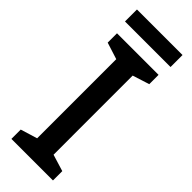

<svg xmlns="http://www.w3.org/2000/svg" viewBox="-281 -890 918 918"><g transform="rotate(45 178.0 -431.0)"><path d="M332 -862H24V-781H332ZM318 0V-63L233 -89V-624L318 -651V-714H37V-651L122 -624V-89L37 -63V0Z"/></g></svg>

Font: Noto Sans Lisu Medium
Style: Regular
Weight: 500
Designer: Monotype Design Team. David Williams.
Foundry: Monotype Imaging Inc.
Version: Version 2.102